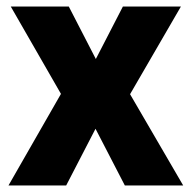

<svg xmlns="http://www.w3.org/2000/svg" viewBox="-20 -569 588 589"><path d="M167 -281 13 -549H191L274 -388L357 -549H535L379 -280L542 0H363L273 -174L183 0H6Z"/></svg>

Font: Noto Sans Devanagari SemiCondensed ExtraBold
Style: Regular
Weight: 800
Width: 4
Designer: Jelle Bosma - Monotype Design Team
Foundry: Monotype Imaging Inc.
Version: Version 2.004; ttfautohint (v1.8.4.7-5d5b)